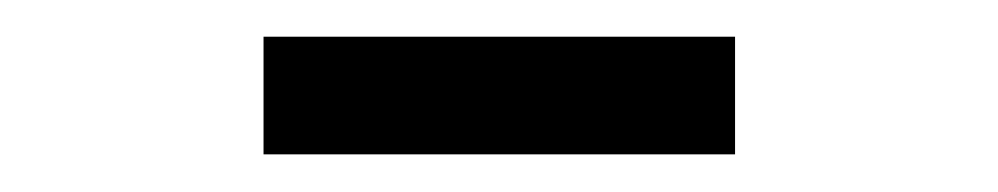

<svg xmlns="http://www.w3.org/2000/svg" viewBox="-20 -922 530 102"><path d="M370.5 -840H120V-902.5H370.5Z"/></svg>

Font: CCSD_manrope
Style: Regular
Weight: 400
Designer: Mikhail Sharanda
Foundry: Mikhail Sharanda
Version: Version 4.503